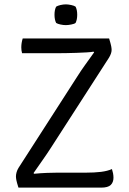

<svg xmlns="http://www.w3.org/2000/svg" viewBox="-20 -859 592 879"><path d="M334 -509Q350 -534.5 369.2 -561.2Q388.5 -588 411 -619.5L408 -622.5Q399 -620.5 377.2 -619.2Q355.5 -618 329.8 -617Q304 -616 282.2 -615.8Q260.5 -615.5 251 -615.5H81Q77.5 -628 77.5 -642Q77.5 -662.5 84 -683H479.5Q487 -658.5 489 -648Q491 -637.5 491 -630.5Q491 -615 479 -595L212.5 -181.5Q195.5 -155 174.2 -124.8Q153 -94.5 133.5 -66.5L136.5 -63.5Q168 -66.5 195.2 -67.5Q222.5 -68.5 241 -68.5H371.5Q412.5 -68.5 442.5 -72.2Q472.5 -76 492.5 -85Q495.5 -76 497.5 -65.8Q499.5 -55.5 499.5 -45.5Q499.5 -24.5 487 -12.2Q474.5 0 442.5 0H64.5Q56.5 -25 54.8 -34.8Q53 -44.5 53 -51.5Q53 -60 55.8 -70Q58.5 -80 64.5 -90ZM229.5 -791.5Q229.5 -814 237 -828.5Q244 -833 257 -836Q270 -839 281.5 -839Q292 -839 306 -836Q320 -833 326 -828.5Q333.5 -814 333.5 -791.5Q333.5 -769 326 -754Q320.5 -749.5 306.2 -746.8Q292 -744 281.5 -744Q270 -744 257 -746.8Q244 -749.5 237 -754Q229.5 -769 229.5 -791.5Z"/></svg>

Font: Signika SC Light
Style: Regular
Weight: 300
Designer: Anna Giedryś
Foundry: Anna Giedryś
Version: Version 2.000; ttfautohint (v1.8.3) -l 8 -r 50 -G 200 -x 9 -